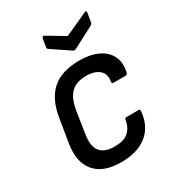

<svg xmlns="http://www.w3.org/2000/svg" viewBox="-169 -784 819 897"><g transform="rotate(-30 241.0 -336.0)"><path d="M223 11Q127 11 83 -40.5Q39 -92 53 -184L74 -313Q89 -407 141 -453Q193 -499 290 -499Q347 -499 387.5 -480Q428 -461 446 -425.5Q464 -390 453 -340Q450 -329 441 -329H377Q366 -329 368 -340Q375 -379 350.5 -400Q326 -421 281 -421Q226 -421 198 -392.5Q170 -364 160 -304L142 -187Q132 -126 155 -97Q178 -68 232 -68Q282 -68 306.5 -89.5Q331 -111 338 -149Q338 -160 348 -160H413Q422 -160 421 -149Q414 -72 362.5 -30.5Q311 11 223 11ZM423 -681Q429 -684 432 -682Q435 -680 434 -675L426 -625Q424 -617 416 -613L301 -553Q294 -550 288 -553L193 -617Q189 -619 187 -622Q185 -625 186 -631L193 -673Q196 -686 206 -681L300 -625Z"/></g></svg>

Font: Sofia Sans Semi Condensed Medium
Style: Italic
Weight: 500
Italic angle: -9°
Version: Version 4.100